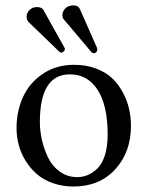

<svg xmlns="http://www.w3.org/2000/svg" viewBox="-20 -678 544 708"><path d="M237.8 -403.8Q127 -403.8 127 -228Q127 -196.3 134.3 -163.3Q141.6 -130.4 156.7 -98.1Q171.9 -65.9 200.2 -45.4Q228.5 -24.9 265.1 -24.9Q284.7 -24.9 302.7 -32.2Q320.8 -39.6 338.4 -55.9Q356 -72.3 366.5 -104.7Q377 -137.2 377 -182.1Q377 -289.1 340.1 -346.4Q303.2 -403.8 237.8 -403.8ZM41 -205.1Q41 -269.5 65.7 -322Q90.3 -374.5 139.2 -406.7Q188 -439 252.9 -439Q297.4 -439 333.5 -425.5Q369.6 -412.1 393.1 -389.9Q416.5 -367.7 432.6 -337.9Q448.7 -308.1 455.8 -277.1Q462.9 -246.1 462.9 -213.9Q462.9 -116.7 404.8 -53.5Q346.7 9.8 251 9.8Q210 9.8 174.8 -2.7Q139.6 -15.1 115.5 -36.4Q91.3 -57.6 74.2 -85.4Q57.1 -113.3 49.1 -143.6Q41 -173.8 41 -205.1ZM78.1 -616.2Q78.1 -630.4 88.9 -641.1Q99.6 -651.9 116.2 -651.9Q134.3 -651.9 140.1 -641.1L217.8 -502Q219.2 -500.5 219.2 -498Q219.2 -491.7 214.4 -487.8Q209.5 -483.9 206.1 -483.9Q202.1 -483.9 199.2 -486.8L85 -597.2Q78.1 -605.5 78.1 -616.2ZM210 -622.1Q210 -635.3 220.5 -646.7Q231 -658.2 252 -658.2Q268.6 -658.2 274.9 -644L337.9 -501Q338.9 -498 338.9 -495.1Q338.9 -491.2 335.7 -486.6Q332.5 -481.9 325.2 -481.9Q320.8 -481.9 317.9 -484.9L215.8 -606Q210 -611.8 210 -622.1Z"/></svg>

Font: Common Serif
Style: Regular
Weight: 400
Designer: Philipp H. Poll, Khaled Hosny
Foundry: Stefan Peev, Context Ltd.
Version: Version 1.026